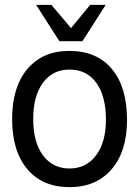

<svg xmlns="http://www.w3.org/2000/svg" viewBox="-20 -749 574 792"><path d="M266 -539Q379 -539 441.5 -464.5Q504 -390 504 -254Q504 -125 440.5 -51Q377 23 267 23Q155 23 92.5 -51.5Q30 -126 30 -258Q30 -390 93 -464.5Q156 -539 266 -539ZM267 -462Q197 -462 157 -407.5Q117 -353 117 -258Q117 -163 157 -108.5Q197 -54 267 -54Q336 -54 376.5 -108.5Q417 -163 417 -255Q417 -352 377.5 -407Q338 -462 267 -462ZM320 -579H225L129 -729H192L273 -633L352 -729H416Z"/></svg>

Font: ColatingCofangSans
Style: Regular
Weight: 400
Foundry: GNU
Version: Version 412.227;June 27, 2022;FontCreator 11.0.0.2412 32-bit